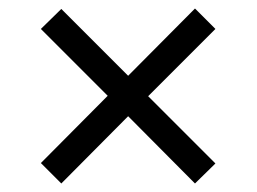

<svg xmlns="http://www.w3.org/2000/svg" viewBox="-20 -584 603 451"><path d="M124 -153 76 -201 233 -359 76 -516 124 -563 281 -406 438 -564 486 -516 328 -358 486 -200 438 -153 281 -311Z"/></svg>

Font: Noto Rashi Hebrew SemiBold
Style: Regular
Weight: 600
Version: Version 1.006